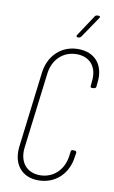

<svg xmlns="http://www.w3.org/2000/svg" viewBox="-99 -950 598 1009"><g transform="rotate(10 200.0 -445.5)"><path d="M254 -768H259C264 -768 268 -771 272 -775L348 -887C353 -894 351 -899 343 -899H335C331 -899 325 -896 323 -892L249 -780C244 -773 248 -768 254 -768ZM180 8C271 8 338 -55 349 -151L352 -169C352 -175 349 -179 343 -179L333 -180C327 -180 322 -177 322 -171L319 -149C310 -72 256 -20 184 -20C112 -20 71 -72 80 -149L130 -552C139 -629 193 -680 265 -680C337 -680 378 -629 368 -552L366 -529C365 -523 368 -519 374 -519L385 -520C391 -520 395 -524 396 -530L398 -550C410 -646 359 -708 268 -708C180 -708 112 -646 101 -550L52 -151C40 -55 92 8 180 8Z"/></g></svg>

Font: Barlow Condensed Thin
Style: Italic
Weight: 250
Width: 3
Italic angle: -7°
Designer: Jeremy Tribby
Foundry: Tribby Type
Version: Version 1.422;hotconv 1.0.109;makeotfexe 2.5.65596